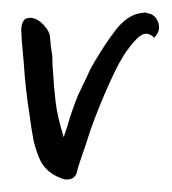

<svg xmlns="http://www.w3.org/2000/svg" viewBox="-20 -403 278 311"><path d="M14.5 -355.1C14.5 -346.3 15.8 -328.2 18.5 -301C20.2 -273.7 23.3 -246 27.7 -217.8C29.5 -203.7 31.7 -189.6 34.3 -175.6C37.8 -161.5 41.8 -150 46.2 -141.2C53.2 -128.9 63.8 -120.1 77.9 -114.8C81.4 -113.1 84.9 -112.2 88.4 -112.2C96.4 -112.2 101.6 -115.7 104.3 -122.8C105.2 -128 107.8 -136.8 112.2 -149.2C116.6 -161.5 121.4 -176 126.7 -192.7C135.5 -217.4 145.6 -242.4 157.1 -268C168.5 -293.5 178.6 -312 187.4 -323.4C197.1 -336.6 205 -344.5 211.2 -347.2C217.4 -349.8 223.5 -348 229.7 -341.9C235 -347.2 237.6 -352.4 237.6 -357.7C237.6 -361.2 237.2 -364.3 236.3 -367C232.8 -375.8 227 -380.6 219.1 -381.5C217.4 -382.4 215.6 -382.8 213.8 -382.8C211.2 -381.9 208.6 -381.5 205.9 -381.5C201.5 -380.6 197.6 -379.3 194 -377.5C183.5 -372.2 173.8 -363.4 165 -351.1C156.2 -339.7 146.5 -325.2 136 -307.6C129.8 -297.9 124.5 -287.8 120.1 -277.2C114.8 -266.6 110 -256.5 105.6 -246.8C98.6 -229.2 93.3 -213.8 89.8 -200.6L83.2 -180.8C76.1 -203.7 71.7 -223.1 70 -238.9C68.2 -253.9 66.9 -269.3 66 -285.1C65.1 -293.9 64.7 -303.2 64.7 -312.8C62.9 -322.5 61.6 -333.5 60.7 -345.8C59 -352.9 54.1 -359.9 46.2 -367C38.3 -373.1 31.2 -375.3 25.1 -373.6C22.4 -373.6 20.2 -372.2 18.5 -369.6C15.8 -366.1 14.5 -361.2 14.5 -355.1Z"/></svg>

Font: Impossible
Style: Reguler
Weight: 400
Designer: Ahsan Design
Foundry: Designer
Version: Version 3.16.0